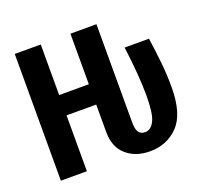

<svg xmlns="http://www.w3.org/2000/svg" viewBox="-123 -831 1033 985"><g transform="rotate(-20 393.5 -338.5)"><path d="M751 -257Q751 -112 690 -48.5Q629 15 536 15Q457 15 407 -29Q357 -73 357 -155V-305H195V0H53V-692H195V-416H357V-692H499V-154Q499 -118 510.5 -102Q522 -86 545 -86Q577 -86 596 -124Q615 -162 615 -261Q615 -367 594 -530H727Q738 -453 744.5 -388.5Q751 -324 751 -257Z"/></g></svg>

Font: Fira Sans Compressed SemiBold
Style: Regular
Weight: 600
Width: 1
Designer: bBox Type GmbH & Carrois Corporate GbR & Edenspiekermann AG
Foundry: bBox Type GmbH & Carrois Corporate GbR & Edenspiekermann AG
Version: Version 4.301